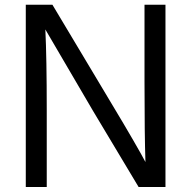

<svg xmlns="http://www.w3.org/2000/svg" viewBox="-20 -751 792 796"><path d="M86.9 24.4V-731.4H197.3L387.7 -413.1Q506.8 -215.8 564.5 -113.3L583 -79.1Q579.1 -190.4 579.1 -411.1V-731.4H666V24.4H554.7L365.2 -292L168 -628.9Q173.8 -510.7 173.8 -293.9V24.4Z"/></svg>

Font: GenEi M Gothic v2 Regular
Style: Regular
Weight: 400
Version: Version 2.0